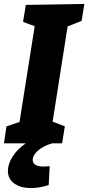

<svg xmlns="http://www.w3.org/2000/svg" viewBox="-26 -727 448 974"><path d="M388 -621 317 -593 241 -110 303 -86 289 0H239Q194 13 167 36.5Q140 60 140 84Q140 101 154.5 109.5Q169 118 195 118Q204 118 226 116L221 212Q173 227 132 227Q78 227 46 203.5Q14 180 14 140Q14 106 37.5 68Q61 30 105 0H-6L7 -86L73 -108L150 -594L91 -616L105 -702L402 -707Z"/></svg>

Font: Bitter Pro ExtraBold
Style: Italic
Weight: 800
Italic angle: -9°
Designer: Sol Matas, and Bitter project Authors
Foundry: Sol Matas
Version: Version 1.010